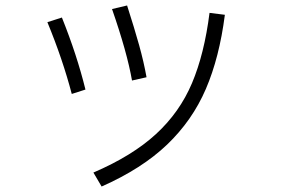

<svg xmlns="http://www.w3.org/2000/svg" viewBox="-20 -629 1040 701"><path d="M462 -335Q444 -438 389 -596L444 -609Q471 -525 488 -464Q505 -403 515 -347ZM321 1Q463 -60 549.5 -139.5Q636 -219 681 -325.5Q726 -432 745 -582L801 -575Q781 -419 731.5 -304Q682 -189 590 -101Q498 -13 351 52ZM242 -286Q209 -412 153 -548L206 -565Q261 -428 292 -302Z"/></svg>

Font: IBM Plex Sans JP Light
Style: Regular
Weight: 300
Designer: Mike Abbink; Paul van der Laan; Pieter van Rosmalen; Wujin Sim; Yejin Wi; Jinhee Kim; Boomi Park; Yona Kim; Kichan Ma
Foundry: Sandoll Inc.
Version: Version 1.002